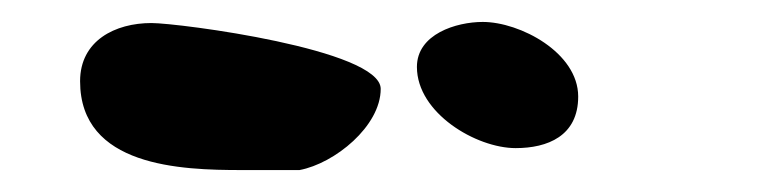

<svg xmlns="http://www.w3.org/2000/svg" viewBox="-20 92 708 175"><path d="M360 153C360 195 414 227 450 227C479 227 507 216 507 180C507 140 454 112 420 112C396 112 360 123 360 153ZM53 166C53 244 145 247 200 247H253C285 241 327 207 327 173C327 137 143 113 118 113C85 113 53 129 53 166Z"/></svg>

Font: Charger
Style: Overspray
Weight: 400
Designer: Jasper
Foundry: Cannot Into Space Fonts
Version: Version 0.980